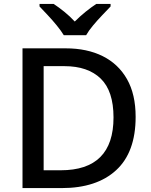

<svg xmlns="http://www.w3.org/2000/svg" viewBox="-20 -1054 773 981"><path d="M673 -457Q673 -276 573.5 -184.5Q474 -93 295 -93H95V-807H316Q425 -807 505 -767Q585 -727 629 -649.5Q673 -572 673 -457ZM560 -454Q560 -589 494.5 -652.5Q429 -716 309 -716H203V-184H290Q560 -184 560 -454ZM306 -874Q292 -897 270 -924Q248 -951 224 -976.5Q200 -1002 182 -1021V-1034H254Q280 -1017 308.5 -994Q337 -971 362 -944Q389 -971 417.5 -994Q446 -1017 472 -1034H545V-1021Q527 -1002 502.5 -976.5Q478 -951 455.5 -924Q433 -897 420 -874Z"/></svg>

Font: Noto Sans Kannada UI Medium
Style: Regular
Weight: 500
Designer: Jelle Bosma - Monotype Design Team
Foundry: Monotype Imaging Inc.
Version: Version 2.005; ttfautohint (v1.8.4.7-5d5b)